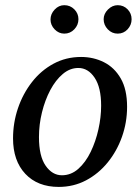

<svg xmlns="http://www.w3.org/2000/svg" viewBox="-20 -716 546 748"><path d="M475.1 -299.8Q475.1 -239.3 455.3 -183.3Q435.5 -127.4 399.7 -83.3Q363.8 -39.1 315.2 -13.4Q266.6 12.2 209 12.2Q126.5 12.2 78.6 -38.8Q30.8 -89.8 30.8 -176.8Q30.8 -237.8 50 -294.4Q69.3 -351.1 104.5 -396.2Q139.6 -441.4 188.5 -467.8Q237.3 -494.1 295.9 -494.1Q344.2 -494.1 385 -473.6Q425.8 -453.1 450.4 -410.4Q475.1 -367.7 475.1 -299.8ZM374 -304.2Q374 -375.5 348.6 -413.3Q323.2 -451.2 285.2 -451.2Q252.4 -451.2 224.6 -427.7Q196.8 -404.3 176 -365.2Q155.3 -326.2 143.6 -278.6Q131.8 -231 131.8 -182.1Q131.8 -107.9 157.7 -70.6Q183.6 -33.2 221.2 -33.2Q256.8 -33.2 285.2 -58.3Q313.5 -83.5 333.3 -124.3Q353 -165 363.5 -212.4Q374 -259.8 374 -304.2ZM492.7 -641.1Q492.7 -618.7 477.1 -601.8Q461.4 -585 438.5 -585Q416 -585 399.9 -601.8Q383.8 -618.7 383.8 -641.1Q383.8 -662.1 400.6 -679Q417.5 -695.8 438.5 -695.8Q461.4 -695.8 477.1 -679.7Q492.7 -663.6 492.7 -641.1ZM285.6 -641.1Q285.6 -618.7 269.5 -601.8Q253.4 -585 230.5 -585Q209 -585 192.9 -601.6Q176.8 -618.2 176.8 -640.1Q176.8 -661.6 192.9 -678.7Q209 -695.8 230.5 -695.8Q253.4 -695.8 269.5 -679.7Q285.6 -663.6 285.6 -641.1Z"/></svg>

Font: Charis
Style: Italic
Weight: 400
Italic angle: -11°
Designer: Walt Agee, Miriam Martin, Annie Olsen, Victor Gaultney, Lorna Priest, Alan Ward, Bob Hallissy, Martin Hosken, Sharon Cor
Foundry: SIL Global
Version: Version 7.000